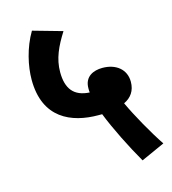

<svg xmlns="http://www.w3.org/2000/svg" viewBox="-105 -718 780 872"><g transform="rotate(-15 285.0 -282.5)"><path d="M458 67 569 17C528 -44 474 -140 444 -205C478 -221 499 -249 499 -292C499 -350 454 -386 390 -386C348 -386 305 -368 305 -313C305 -306 305 -299 306 -293C233 -297 200 -338 200 -417C200 -480 225 -533 263 -593L125 -632C84 -563 66 -480 66 -417C66 -235 191 -183 318 -183C324 -183 329 -183 335 -183C363 -111 415 -7 458 67Z"/></g></svg>

Font: Noto Sans
Style: Bold Italic
Weight: 700
Italic angle: -12°
Designer: Monotype Design Team
Foundry: Monotype Imaging Inc.
Version: Version 2.013